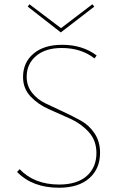

<svg xmlns="http://www.w3.org/2000/svg" viewBox="-20 -873 555 900"><path d="M422 -842 265 -721 110 -842 118 -853 266 -741 413 -853ZM105 -513Q105 -470 130.5 -438Q156 -406 194 -388Q232 -370 277 -349Q322 -328 360 -307Q398 -286 423.5 -247.5Q449 -209 449 -157Q449 -82 398.5 -37.5Q348 7 256 7Q132 7 60 -67L72 -80Q141 -8 257 -8Q341 -8 386.5 -48Q432 -88 432 -156Q432 -214 396.5 -253.5Q361 -293 310.5 -316Q260 -339 209.5 -361Q159 -383 123.5 -420.5Q88 -458 88 -512Q88 -580 137 -621.5Q186 -663 271 -663Q367 -663 433 -613L423 -599Q361 -648 269 -648Q193 -648 149 -610.5Q105 -573 105 -513Z"/></svg>

Font: EauTestSC Thin
Style: Regular
Weight: 250
Designer: Christian Thalmann (Catharsis Fonts)
Version: Version 0.001;PS 000.001;hotconv 1.0.88;makeotf.lib2.5.64775